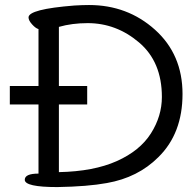

<svg xmlns="http://www.w3.org/2000/svg" viewBox="-20 -738 754 772"><path d="M216.8 -45.9Q356.9 -48.8 449.7 -90.3Q542.5 -131.8 586.7 -201.4Q630.9 -271 630.9 -348.1Q630.9 -489.3 539.3 -567.1Q447.8 -645 332.5 -645Q269.5 -645 216.8 -629.9ZM210.4 14.2Q79.6 14.2 79.6 -15.1Q79.6 -40 134.8 -40V-621.1Q123.5 -624 109.1 -639.9Q94.7 -655.8 94.7 -668Q94.7 -701.2 278.8 -715.8Q312 -717.8 337.9 -717.8Q492.7 -717.8 603.3 -618.4Q713.9 -519 713.9 -360.1Q713.9 -201.2 616.7 -106Q534.7 -23.9 409.7 -2Q332.5 12.2 210.4 14.2ZM330.6 -392.1V-317.9H19.5V-392.1Z"/></svg>

Font: LXGW WenKai Screen R
Style: Regular
Weight: 400
Designer: Fontworks Inc.
Version: Version 1.235;May 31, 2022